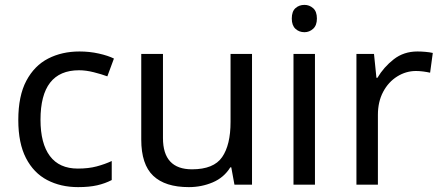

<svg xmlns="http://www.w3.org/2000/svg" viewBox="-20 -757 1809 787"><path d="M300 10Q229 10 173.5 -19Q118 -48 86.5 -109Q55 -170 55 -265Q55 -364 88 -426Q121 -488 177.5 -517Q234 -546 306 -546Q347 -546 385 -537.5Q423 -529 447 -517L420 -444Q396 -453 364 -461Q332 -469 304 -469Q146 -469 146 -266Q146 -169 184.5 -117.5Q223 -66 299 -66Q343 -66 376.5 -75Q410 -84 438 -97V-19Q411 -5 378.5 2.5Q346 10 300 10Z M1013 -536V0H941L928 -71H924Q898 -29 852 -9.5Q806 10 754 10Q657 10 608 -36.5Q559 -83 559 -185V-536H648V-191Q648 -63 767 -63Q856 -63 890.5 -113Q925 -163 925 -257V-536Z M1228 -737Q1248 -737 1263.5 -723.5Q1279 -710 1279 -681Q1279 -653 1263.5 -639Q1248 -625 1228 -625Q1206 -625 1191 -639Q1176 -653 1176 -681Q1176 -710 1191 -723.5Q1206 -737 1228 -737ZM1271 -536V0H1183V-536Z M1691 -546Q1706 -546 1723.5 -544.5Q1741 -543 1754 -540L1743 -459Q1730 -462 1714.5 -464Q1699 -466 1685 -466Q1644 -466 1608 -443.5Q1572 -421 1550.5 -380.5Q1529 -340 1529 -286V0H1441V-536H1513L1523 -438H1527Q1553 -482 1594 -514Q1635 -546 1691 -546Z"/></svg>

Font: Noto Sans Old North Arabian
Style: Regular
Weight: 400
Designer: Monotype Design Team
Foundry: Monotype Imaging Inc.
Version: Version 2.001; ttfautohint (v1.8.4.7-5d5b)